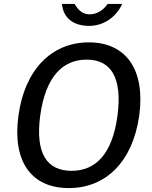

<svg xmlns="http://www.w3.org/2000/svg" viewBox="-20 -949 776 979"><path d="M603 -929H529C510 -902 479 -876 437 -876C394 -876 374 -907 360 -929H296C302 -858 354 -817 434 -817C514 -817 576 -868 603 -929ZM331 10C521 10 657 -126 690 -360C722 -596 621 -733 433 -733C244 -733 106 -595 74 -359C42 -125 140 10 331 10ZM345 -78C221 -78 159 -164 185 -359C212 -556 298 -645 422 -645C544 -645 605 -556 579 -359C553 -164 468 -78 345 -78Z"/></svg>

Font: United Sans Medium
Style: Italic
Weight: 500
Italic angle: -8°
Designer: Pablo Impallari, Rodrigo Fuenzalida (Modified by Dan O. Williams)
Version: Version 1.000;PS 001.000;hotconv 1.0.88;makeotf.lib2.5.64775